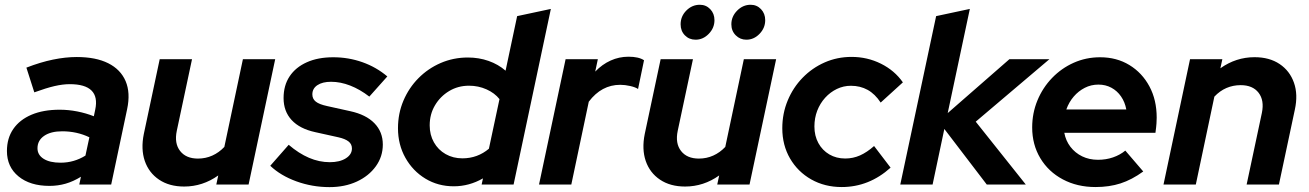

<svg xmlns="http://www.w3.org/2000/svg" viewBox="-20 -767 5440 798"><path d="M185.6 5.6Q105 5.6 56.9 -33.9Q8.8 -73.3 8.8 -139.4Q8.8 -192.7 35.3 -231Q61.7 -269.3 110.9 -290.2Q160.1 -311 227.9 -311Q264.7 -311 301.2 -303.8Q337.7 -296.6 370 -283.8L375.8 -311.3Q387 -364.3 360.3 -390.8Q333.7 -417.2 269.7 -417.2Q241.3 -417.2 206.5 -409.2Q171.7 -401.1 122.6 -383.2L89.7 -485.9Q148.1 -508.6 200.3 -519.3Q252.4 -530 298.9 -530Q378.3 -530 429.8 -504.2Q481.3 -478.3 502.1 -429.8Q522.8 -381.3 508.4 -313.4L442.1 0H309.5L316.4 -32.4Q284.5 -12.7 252.7 -3.6Q220.8 5.6 185.6 5.6ZM231.8 -90.8Q260 -90.8 285.9 -98.3Q311.7 -105.8 335.1 -120.3L351.5 -196.4Q299.6 -221.3 238.3 -221.3Q191 -221.3 163.4 -202.3Q135.8 -183.3 135.8 -150.7Q135.8 -123 161.4 -106.9Q186.9 -90.8 231.8 -90.8Z M745.4 8.3Q683.6 8.3 641.1 -20.3Q598.7 -48.9 581.8 -98Q565 -147.2 577.7 -210L643.8 -521H778.1L714.7 -223Q703.9 -171.2 728.5 -139.6Q753.1 -107.9 802.8 -107.9Q834.7 -107.9 862.4 -120.4Q890.1 -132.8 912.4 -156.3L989.6 -521H1123.8L1013.2 0H879L887.1 -37.8Q822.3 8.3 745.4 8.3Z M1349.6 10.7Q1277.9 10.7 1212 -13.2Q1146.1 -37.1 1103.3 -78L1179.9 -165.2Q1221.8 -129.3 1264.3 -111.1Q1306.8 -92.9 1350.9 -92.9Q1391.9 -92.9 1417.3 -108.9Q1442.7 -124.9 1442.7 -149.9Q1442.7 -167.9 1428.7 -179Q1414.7 -190.1 1386 -196.5L1290.4 -217.7Q1225.7 -231.7 1192.1 -268.1Q1158.6 -304.4 1158.6 -359.4Q1158.6 -411.9 1183.7 -449.7Q1208.9 -487.5 1255.2 -508.2Q1301.6 -529 1365.2 -529Q1428.3 -529 1486.3 -508.5Q1544.3 -487.9 1589.8 -449.3L1515 -365.5Q1475.9 -395.7 1435.4 -411.4Q1395 -427.1 1356.2 -427.1Q1320.2 -427.1 1299.2 -413.1Q1278.2 -399.1 1278.2 -374.7Q1278.2 -356 1292.4 -344.7Q1306.6 -333.3 1339.6 -326.2L1435.2 -305Q1501.2 -290.8 1536.1 -254.9Q1571.1 -219 1571.1 -166.2Q1571.1 -116.2 1542.1 -75.9Q1513.1 -35.6 1463.1 -12.4Q1413.1 10.7 1349.6 10.7Z M1865.9 7.3Q1800.7 7.3 1748.2 -24.5Q1695.7 -56.3 1664.9 -111.2Q1634.1 -166.1 1634.1 -234.1Q1634.1 -295.3 1656.7 -348.5Q1679.3 -401.8 1719.1 -442Q1758.9 -482.3 1811.7 -505.2Q1864.6 -528 1924.4 -528Q1970.4 -528 2010.7 -513.8Q2051 -499.6 2081.3 -473.2L2129.4 -700L2269.5 -729.9L2114.6 0H1981.8L1987.4 -25.7Q1930.2 7.3 1865.9 7.3ZM1901.9 -108.9Q1933.6 -108.9 1961.2 -119.1Q1988.9 -129.3 2012 -148.9L2056 -355.1Q2036 -380.4 2002.1 -395.6Q1968.2 -410.8 1929.4 -410.8Q1883.7 -410.8 1846.8 -388.6Q1809.8 -366.3 1787.9 -329.3Q1765.9 -292.3 1765.9 -245.9Q1765.9 -206.6 1783.5 -175.4Q1801 -144.3 1832 -126.6Q1863.1 -108.9 1901.9 -108.9Z M2220.3 0 2330.8 -521H2464.8L2453.9 -469.5Q2482.7 -499.5 2517.9 -515.4Q2553.1 -531.3 2592.2 -531.3Q2634.7 -531.3 2656.7 -516.6L2631.9 -397.1Q2621.9 -404.2 2599.9 -409.4Q2577.8 -414.5 2557.8 -414.5Q2480.1 -414.5 2427.1 -344.3L2354.5 0Z M2827.4 8.3Q2765.6 8.3 2723.1 -20.3Q2680.7 -48.9 2663.8 -98Q2647 -147.2 2659.7 -210L2725.8 -521H2860.1L2796.7 -223Q2785.9 -171.2 2810.5 -139.6Q2835.1 -107.9 2884.8 -107.9Q2916.7 -107.9 2944.4 -120.4Q2972.1 -132.8 2994.4 -156.3L3071.6 -521H3205.8L3095.2 0H2961L2969.1 -37.8Q2904.3 8.3 2827.4 8.3ZM2871.1 -602Q2844.3 -602 2826.5 -620.2Q2808.8 -638.4 2808.8 -666Q2808.8 -699.2 2832.6 -723.2Q2856.5 -747.2 2888.6 -747.2Q2914.5 -747.2 2932 -728.9Q2949.5 -710.5 2949.5 -683.2Q2949.5 -650.7 2925.8 -626.4Q2902.2 -602 2871.1 -602ZM3082.1 -602Q3056.2 -602 3038 -620.2Q3019.7 -638.4 3019.7 -666Q3019.7 -698.5 3043.7 -722.8Q3067.8 -747.2 3099.7 -747.2Q3125.6 -747.2 3143 -728.9Q3160.4 -710.5 3160.4 -683.2Q3160.4 -650.7 3136.9 -626.4Q3113.5 -602 3082.1 -602Z M3478.3 10.4Q3407.9 10.4 3351.9 -21.2Q3295.9 -52.9 3263.6 -108.3Q3231.4 -163.7 3231.4 -234Q3231.4 -295.2 3253.8 -349.1Q3276.1 -403 3315.7 -443.7Q3355.3 -484.5 3407.4 -507.5Q3459.6 -530.5 3519.4 -530.5Q3584.7 -530.5 3641.4 -502.3Q3698 -474.2 3732.6 -424.7L3640.3 -340.7Q3616.8 -376.5 3586.1 -393.5Q3555.3 -410.5 3516.6 -410.5Q3485.9 -410.5 3458.3 -397.3Q3430.8 -384.1 3409.6 -360.8Q3388.4 -337.4 3376.6 -306.9Q3364.9 -276.3 3364.9 -241.3Q3364.9 -202.5 3381.4 -172.3Q3397.9 -142.2 3426.9 -125.2Q3455.9 -108.2 3493 -108.2Q3525.5 -108.2 3554.5 -121.1Q3583.6 -134.1 3612.9 -160.1L3681.5 -70.2Q3591.9 10.4 3478.3 10.4Z M3721.8 0 3870.8 -700 4010.9 -729.9 3918.9 -297 4175.4 -521H4341.7L4035.4 -261.3L4243.5 0H4081.3L3904.9 -231L3856.1 0Z M4533.4 10.4Q4457 10.4 4397.4 -21.4Q4337.7 -53.1 4303.8 -109.5Q4270 -165.9 4270 -237.4Q4270 -296.9 4291.9 -349.8Q4313.8 -402.7 4352.9 -443.2Q4391.9 -483.6 4442.9 -506.3Q4494 -529 4552.3 -529Q4621.2 -529 4674.2 -496.6Q4727.2 -464.2 4757.3 -407.9Q4787.5 -351.7 4787.5 -278Q4787.5 -267.3 4786.6 -254Q4785.8 -240.7 4782.3 -215.1H4403.5Q4409.5 -182.3 4428.9 -156.9Q4448.4 -131.5 4477.7 -117.2Q4507 -102.9 4543.6 -102.9Q4577 -102.9 4605.9 -112.9Q4634.9 -122.8 4657.1 -141.1L4731.6 -54.3Q4684.2 -19.9 4637.2 -4.7Q4590.3 10.4 4533.4 10.4ZM4411.9 -312H4661.2Q4655.4 -343 4639.3 -366.2Q4623.3 -389.4 4599.2 -402.4Q4575.1 -415.4 4545.3 -415.4Q4514.7 -415.4 4488.6 -402Q4462.5 -388.7 4442.7 -365.7Q4422.9 -342.7 4411.9 -312Z M4815.8 0 4926.1 -521H5060.4L5052.2 -483.2Q5117.1 -529.3 5194.2 -529.3Q5256.1 -529.3 5298.4 -500.9Q5340.7 -472.5 5358 -423.3Q5375.4 -374.2 5361.7 -311.3L5295.5 0H5161.3L5224.7 -298Q5235.4 -349.8 5211 -381.5Q5186.6 -413.1 5136.6 -413.1Q5104.9 -413.1 5077.3 -401.2Q5049.8 -389.3 5027.2 -365.3L4950.1 0Z"/></svg>

Font: Red Hat Display VF
Style: Italic
Weight: 300
Italic angle: -12°
Designer: Pentagram, MCKL
Foundry: Pentagram, MCKL
Version: Version 1.023